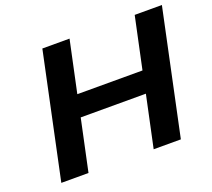

<svg xmlns="http://www.w3.org/2000/svg" viewBox="-115 -819 1072 969"><g transform="rotate(-20 421.0 -335.0)"><path d="M200 -670 58 0H204L263 -277H613L554 0H700L842 -670H696L637 -393H287L346 -670Z"/></g></svg>

Font: LT Wave Bold
Style: Italic
Weight: 700
Designer: Daniel Lyons
Version: Version 2.5 (Glyphs App)